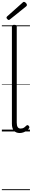

<svg xmlns="http://www.w3.org/2000/svg" viewBox="-20 -1413 342 2064"><path d="M192 17Q152 17 130 -8Q108 -33 108 -82V-1127Q108 -1137 114 -1141.5Q120 -1146 133 -1146Q147 -1146 153.5 -1141.5Q160 -1137 160 -1127V-94Q160 -63 170 -47Q180 -31 202 -31Q213 -31 223 -34Q233 -37 243 -44.5Q253 -52 263 -62Q269 -68 275.5 -68Q282 -68 289 -60Q294 -55 295.5 -48.5Q297 -42 293 -35Q282 -19 265.5 -7.5Q249 4 230 10.5Q211 17 192 17ZM75 -1198Q68 -1198 59 -1207Q50 -1216 50 -1223Q50 -1226 51 -1229Q52 -1232 56 -1236L222 -1384Q226 -1388 229 -1390.5Q232 -1393 237 -1393Q243 -1393 251 -1387.5Q259 -1382 264 -1374.5Q269 -1367 269 -1360Q269 -1356 268 -1353Q267 -1350 262 -1345L89 -1206Q84 -1203 81.5 -1200.5Q79 -1198 75 -1198ZM0 621H302V631H0ZM0 -20H302V0H0ZM0 -505H302V-500H0ZM0 -1141H302V-1131H0Z"/></svg>

Font: Playwrite BR Guides
Style: Regular
Weight: 400
Designer: Veronika Burian, José Scaglione
Foundry: TypeTogether
Version: Version 1.003